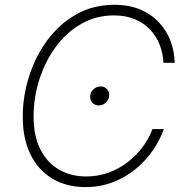

<svg xmlns="http://www.w3.org/2000/svg" viewBox="-20 -757 760 787"><path d="M330.6 9.8Q251.5 9.8 193.6 -25.4Q135.7 -60.5 104.5 -125.2Q73.2 -189.9 73.2 -277.8Q73.2 -362.8 99.4 -444.6Q125.5 -526.4 174.3 -592.5Q223.1 -658.7 292.5 -698Q361.8 -737.3 448.7 -737.3Q510.3 -737.3 556.4 -717.3Q602.5 -697.3 633.5 -663.1Q664.6 -628.9 679.9 -586.7Q695.3 -544.4 695.8 -499.5H649.9Q648.4 -536.6 635.3 -571.5Q622.1 -606.4 596.7 -634Q571.3 -661.6 533.9 -677.7Q496.6 -693.8 447.3 -693.8Q373 -693.8 312.5 -658.9Q252 -624 208.5 -564.7Q165 -505.4 141.4 -431.4Q117.7 -357.4 117.7 -278.8Q117.7 -198.7 145.8 -144Q173.8 -89.4 222.4 -61.5Q271 -33.7 332.5 -33.7Q382.8 -33.7 426.3 -49.8Q469.7 -65.9 505.1 -93.8Q540.5 -121.6 565.9 -156.2Q591.3 -190.9 605 -228H651.4Q636.2 -184.1 607.2 -141.6Q578.1 -99.1 536.9 -64.9Q495.6 -30.8 443.6 -10.5Q391.6 9.8 330.6 9.8ZM384.8 -324.7Q368.2 -324.7 357.7 -337.2Q347.2 -349.6 350.1 -366.7Q352.5 -382.3 365 -392.6Q377.4 -402.8 392.1 -402.8Q409.2 -402.8 419.4 -390.6Q429.7 -378.4 427.2 -361.3Q424.8 -346.2 412.6 -335.4Q400.4 -324.7 384.8 -324.7Z"/></svg>

Font: Inter 16pt ExtraLight
Style: Italic
Weight: 250
Italic angle: -9.3988°
Version: Version 4.001;git-66647c0bb